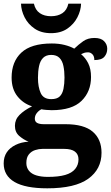

<svg xmlns="http://www.w3.org/2000/svg" viewBox="-21 -786 605 1042"><path d="M235.7 236Q117 236 58 201.7Q-1 167.3 -1 100.8Q-1 66 15.5 41Q32 16 63.5 0.5Q95 -15 134 -17Q107 -28 83.5 -48.2Q60 -68.5 60 -103.2Q60 -137 84.5 -162Q109 -187 153 -209Q105 -224 73.5 -263.5Q42 -303 42 -365.1Q42 -451 95 -500.5Q148 -550 260 -550Q297.7 -550 328.9 -542.2Q360.1 -534.4 382 -522Q406 -545 430.8 -562.5Q455.7 -580 491.8 -580Q527 -580 544 -562.5Q561 -545 561 -521.5Q561 -496 545.5 -478Q530 -460 491 -460Q491 -481 480.5 -491.5Q469.9 -502 457 -502Q444 -502 435.5 -499Q427 -496 419 -492Q443 -472 458 -442Q473 -412 473 -368Q473 -289 421.4 -238.5Q369.8 -188 259.6 -188Q249 -188 230 -189.5Q211 -191 204 -193Q191 -187.3 179.5 -173.4Q168 -159.4 168 -142Q168 -126 180.5 -119Q193 -112 217 -112H334Q435 -112 482.5 -71Q530 -30 530 43Q530 132 458.1 184Q386.3 236 235.7 236ZM239 174Q296.5 174 332.7 163.5Q369 153 387 130.9Q405 108.8 405 79Q405 51.4 385.7 36.7Q366.4 22 327 22H209Q190 22 170 28.4Q149.9 34.7 136 51.4Q122 68 122 98.7Q122 123 136 140.5Q150 158 176.6 166Q203.2 174 239 174ZM257 -248Q288 -248 303 -262.5Q318 -277 323.5 -304Q329 -331 329 -365Q329 -399.7 323.2 -427.8Q317.5 -455.9 301.7 -471.9Q286 -488 256.9 -488Q229 -488 213 -472Q197 -456 191 -427.5Q185 -399 185 -364Q185 -313.5 200 -280.7Q215 -248 257 -248ZM255.8 -606Q203 -606 167 -630.5Q131 -655 112.5 -692Q94 -729 93 -766H163Q170.9 -731.1 195.2 -714.6Q219.4 -698 256 -698Q293 -698 317.7 -714.6Q342.4 -731.1 350 -766H419Q418 -729 399 -692Q380 -655 344.3 -630.5Q308.6 -606 255.8 -606Z"/></svg>

Font: Noto Serif Hentaigana EL
Style: Regular
Weight: 400
Designer: Kazuhiro Yamada
Foundry: nipponia
Version: Version 1.000